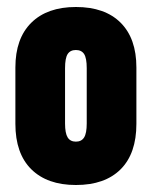

<svg xmlns="http://www.w3.org/2000/svg" viewBox="-20 -523 434 549"><path d="M197 6Q115 6 69.5 -39Q24 -84 24 -169V-330Q24 -413 69.5 -458Q115 -503 197 -503Q280 -503 325 -458Q370 -413 370 -330V-169Q370 -84 325 -39Q280 6 197 6ZM197 -118Q213 -118 220.5 -130Q228 -142 228 -170V-328Q228 -357 220.5 -368.5Q213 -380 197 -380Q181 -380 173.5 -368.5Q166 -357 166 -328V-170Q166 -142 173.5 -130Q181 -118 197 -118Z"/></svg>

Font: Sofia Sans Extra Condensed Black
Style: Regular
Weight: 900
Designer: Botio Nikoltchev, Ani Petrova
Foundry: lettersoup
Version: Version 4.101